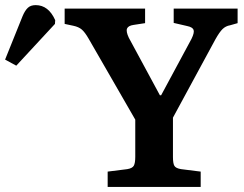

<svg xmlns="http://www.w3.org/2000/svg" viewBox="-249 -734 958 754"><path d="M-185.1 -476.1 -229 -500 -160.2 -670.9Q-150.9 -692.9 -139.6 -703.4Q-128.4 -713.9 -108.9 -713.9Q-58.6 -713.9 -32.2 -654.8L-33.2 -640.1ZM173.8 0V-60.1L251 -69.8Q271 -73.2 276.6 -83.5Q282.2 -93.8 282.2 -118.2V-264.2L99.1 -582Q84.5 -607.4 72.3 -617.9Q60.1 -628.4 39.1 -632.8L4.9 -640.1V-700.2H320.8V-643.1L275.9 -636.2Q254.9 -633.3 250 -622.1Q245.1 -610.8 256.8 -585.9L378.9 -359.9H383.8L502.9 -581.1Q515.1 -606 511.2 -616.7Q507.3 -627.4 485.8 -631.8L433.1 -644V-700.2H684.1V-643.1L654.8 -634.8Q637.2 -631.8 625 -619.9Q612.8 -607.9 597.2 -580.1L430.2 -272V-117.2Q430.2 -92.3 435.8 -82.8Q441.4 -73.2 461.9 -69.8L539.1 -60.1V0Z"/></svg>

Font: Literata Book
Style: Bold
Weight: 700
Designer: Latin by Veronika Burian and Jose Scaglione. Greek by Irene Vlachou. Cyrillic by Vera Evstafieva
Foundry: TypeTogether
Version: Version 2.003;PS 002.003;hotconv 1.0.88;makeotf.lib2.5.64775